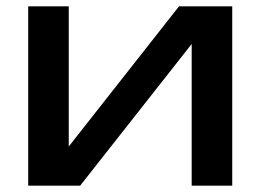

<svg xmlns="http://www.w3.org/2000/svg" viewBox="-20 -586 822 606"><path d="M69 0V-566H197V-65L158 -74L545 -566H713V0H585V-508L625 -498L233 0Z"/></svg>

Font: Bounded
Style: Regular
Weight: 400
Designer: Vlad Churkin
Version: Version 1.0